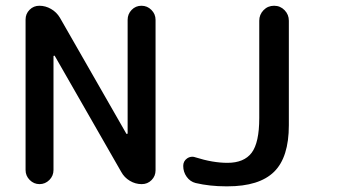

<svg xmlns="http://www.w3.org/2000/svg" viewBox="-20 -742 1276 678"><path d="M70.3 -141.6V-672.9Q70.3 -693.4 84.5 -707.5Q98.6 -721.7 119.1 -721.7Q140.6 -721.7 160.2 -710.4Q179.7 -699.2 191.4 -679.7L425.8 -270.5Q426.8 -268.6 428.7 -269Q430.7 -269.5 430.7 -271.5V-671.9Q430.7 -692.4 444.8 -707Q459 -721.7 479.5 -721.7Q500 -721.7 514.6 -707Q529.3 -692.4 529.3 -671.9V-140.6Q529.3 -120.1 515.1 -106Q501 -91.8 480.5 -91.8Q458 -91.8 438.5 -103.5Q418.9 -115.2 408.2 -134.8L173.8 -543.9Q172.9 -545.9 170.9 -545.4Q168.9 -544.9 168.9 -543V-141.6Q168.9 -121.1 154.3 -106.4Q139.6 -91.8 119.6 -91.8Q99.6 -91.8 85 -106.4Q70.3 -121.1 70.3 -141.6ZM670.9 -95.7Q651.4 -100.6 639.2 -117.7Q627 -134.8 627 -156.2Q627 -172.9 640.6 -182.6Q649.4 -188.5 659.2 -188.5Q665 -188.5 669.9 -186.5Q731.4 -167 783.2 -167Q841.8 -167 868.7 -202.6Q895.5 -238.3 895.5 -325.2V-668.9Q895.5 -690.4 910.6 -706.1Q925.8 -721.7 947.8 -721.7Q969.7 -721.7 984.9 -706.1Q1000 -690.4 1000 -668.9V-299.8Q1000 -186.5 947.8 -135.3Q895.5 -84 783.2 -84Q781.2 -84 778.3 -84Q720.7 -84 670.9 -95.7Z"/></svg>

Font: Gen Jyuu GothicX Medium
Style: Regular
Weight: 500
Designer: Ryoko NISHIZUKA (kana &amp; ideographs); Paul D. Hunt (Latin, Greek &amp; Cyrillic); Wenlong ZHANG (bopomofo); Sandoll C
Version: Version 1.058.20140828